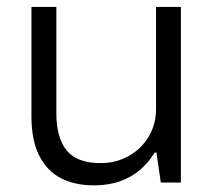

<svg xmlns="http://www.w3.org/2000/svg" viewBox="-20 -541 629 569"><path d="M443.8 -88.9 442.4 -217.8V-520.5H516.1V0H456.5ZM278.3 -57.6Q323.7 -57.6 361.3 -78.6Q398.9 -99.6 420.7 -136.2Q442.4 -172.9 442.4 -217.8L443.8 -88.9H438.5Q420.4 -59.6 395.3 -37.8Q370.1 -16.1 335.9 -3.9Q301.8 8.3 258.3 8.3Q202.1 8.3 160.9 -12.7Q119.6 -33.7 96.4 -79.3Q73.2 -125 73.2 -195.8V-520.5H147V-205.6Q147 -132.3 177.7 -95Q208.5 -57.6 278.3 -57.6Z"/></svg>

Font: Wand UI Pro
Style: Regular
Weight: 400
Designer: Andreas Faust
Version: Version 1.003;FEAKit 1.0